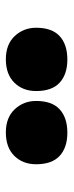

<svg xmlns="http://www.w3.org/2000/svg" viewBox="178 -960 245 640"><g transform="rotate(-90 300.0 -640.5)"><path d="M421 -538Q371.5 -538 343.8 -563.8Q316 -589.5 316 -642Q316 -686.5 344 -714.8Q372 -743 422 -743Q471.5 -743 499.2 -713.5Q527 -684 527 -642Q527 -589.5 499.2 -563.8Q471.5 -538 421 -538ZM177 -538Q127.5 -538 99.8 -563.8Q72 -589.5 72 -642Q72 -686.5 100 -714.8Q128 -743 178 -743Q227.5 -743 255.2 -713.5Q283 -684 283 -642Q283 -589.5 255.2 -563.8Q227.5 -538 177 -538Z"/></g></svg>

Font: Commissioner Black
Style: Regular
Weight: 900
Designer: Kostas Bartsokas
Foundry: Kostas Bartsokas
Version: Version 1.000; ttfautohint (v1.8.3)